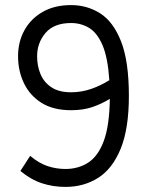

<svg xmlns="http://www.w3.org/2000/svg" viewBox="-20 -732 580 758"><path d="M238.3 5.9Q189.5 5.9 145.5 -8.5Q101.6 -22.9 60.5 -57.1L99.1 -116.7Q133.8 -87.4 168 -76.2Q202.1 -64.9 238.3 -64.9Q289.6 -64.9 328.6 -90.3Q367.7 -115.7 389.9 -176Q412.1 -236.3 413.6 -341.8Q381.3 -321.8 344.5 -309.3Q307.6 -296.9 260.7 -296.9Q190.4 -296.9 144 -325.9Q97.7 -355 74.5 -403.6Q51.3 -452.1 51.3 -509.8Q51.3 -567.4 76.7 -613Q102.1 -658.7 148.9 -685.3Q195.8 -711.9 260.7 -711.9Q324.2 -711.9 376 -679Q427.7 -646 458.3 -567.6Q488.8 -489.3 488.8 -353.5Q488.8 -223.6 456.3 -144.5Q423.8 -65.4 367.4 -29.8Q311 5.9 238.3 5.9ZM126.5 -509.8Q126.5 -471.7 139.9 -439.5Q153.3 -407.2 182.9 -387.5Q212.4 -367.7 260.7 -367.7Q301.8 -367.7 340.3 -381.1Q378.9 -394.5 411.6 -415.5Q405.8 -504.4 384.8 -553.5Q363.8 -602.5 331.8 -621.8Q299.8 -641.1 260.7 -641.1Q193.4 -641.1 159.9 -602.1Q126.5 -563 126.5 -509.8Z"/></svg>

Font: Kay Pho Du Medium
Style: Regular
Weight: 500
Designer: Victor Gaultney, Khu Oo Reh
Foundry: SIL International
Version: Version 3.000